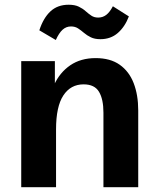

<svg xmlns="http://www.w3.org/2000/svg" viewBox="-20 -783 657 803"><path d="M68.8 0V-527.3H209.5V-405.8L206.1 -427.7Q230 -480 273.9 -510Q317.9 -540 379.9 -540Q441.4 -540 480.7 -512.2Q520 -484.4 539.1 -435.1Q558.1 -385.7 558.1 -321.3V0H412.6V-312Q412.6 -368.2 394 -399.2Q375.5 -430.2 329.6 -430.2Q275.4 -430.2 244.9 -383.8Q214.4 -337.4 214.4 -241.7V0ZM399.9 -619.1Q376 -619.1 359.9 -627Q343.8 -634.8 331.3 -645.5Q318.8 -656.2 306.4 -664.3Q293.9 -672.4 276.9 -672.4Q256.8 -672.4 241.7 -658.7Q226.6 -645 213.4 -615.7L144.5 -656.2Q161.1 -707.5 190.9 -735.4Q220.7 -763.2 267.1 -763.2Q293 -763.2 309.6 -755.1Q326.2 -747.1 338.1 -736.3Q350.1 -725.6 362.1 -717.5Q374 -709.5 390.6 -709.5Q409.7 -709.5 424.3 -720.7Q439 -731.9 452.1 -756.8L519 -714.4Q502.4 -670.9 472.7 -645Q442.9 -619.1 399.9 -619.1Z"/></svg>

Font: Schibsted Grotesk
Style: Bold
Weight: 700
Designer: Bakken & Baeck AS, Henrik Kongsvoll
Foundry: Schibsted ASA
Version: Version 1.100;gftools[0.9.25]